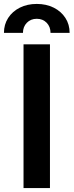

<svg xmlns="http://www.w3.org/2000/svg" viewBox="-60 -952 373 972"><path d="M192.9 -727.5V0H59.1V-727.5ZM-40 -785.6Q-40 -828.1 -18.6 -861.3Q2.9 -894.5 40.5 -913.3Q78.1 -932.1 126 -932.1Q174.3 -932.1 211.9 -913.3Q249.5 -894.5 271 -861.3Q292.5 -828.1 292.5 -785.6H195.8Q195.8 -816.4 176.3 -836.7Q156.7 -856.9 126 -856.9Q95.7 -856.9 75.9 -836.7Q56.2 -816.4 56.2 -785.6Z"/></svg>

Font: Inter Display Semi Bold
Style: Regular
Weight: 600
Designer: Rasmus Andersson
Foundry: rsms
Version: Version 4.000;git-37864ae